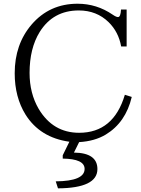

<svg xmlns="http://www.w3.org/2000/svg" viewBox="-20 -760 770 1046"><path d="M321.8 85.9 357.9 12.2Q197.8 -10.3 119.1 -135.7Q60.1 -231 60.1 -360.8Q60.1 -518.6 151.9 -626Q249.5 -739.7 402.8 -739.7Q506.8 -739.7 593.8 -680.2Q612.8 -667 623 -667Q637.2 -667 639.2 -708H669.9V-506.8H640.1Q626 -585.9 571.8 -639.2Q506.3 -703.1 409.2 -703.1Q269.5 -703.1 196.3 -585.9Q141.1 -496.6 141.1 -362.8Q141.1 -251.5 190.9 -166.5Q268.6 -36.6 411.1 -36.6Q598.6 -36.6 660.2 -243.7L697.8 -231.9Q665 -92.8 556.2 -26.9Q496.1 9.3 411.1 14.2L382.8 71.3Q510.7 72.8 510.7 161.1Q510.7 264.6 295.9 266.1L283.7 228Q440.9 226.6 440.9 160.2Q440.9 105.5 321.8 104Z"/></svg>

Font: I.Ming
Style: Regular
Weight: 400
Designer: Ichiten Fonts Project
Version: Version 5.10 Mar 24, 2018